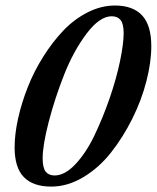

<svg xmlns="http://www.w3.org/2000/svg" viewBox="-20 -671 571 699"><path d="M166.5 8.3Q100.6 8.3 66.9 -26.1Q33.2 -60.5 33.2 -134.8Q33.2 -182.6 45.9 -239.7Q58.6 -296.9 81.3 -354.2Q104 -411.6 137.7 -465.1Q171.4 -518.6 210.7 -559.8Q250 -601.1 299.1 -626Q348.1 -650.9 398.4 -650.9Q463.9 -650.9 497.3 -615Q530.8 -579.1 530.8 -502.9Q530.8 -444.3 512.9 -375Q495.1 -305.7 461.4 -238.3Q427.7 -170.9 384 -115.5Q340.3 -60.1 283.2 -25.9Q226.1 8.3 166.5 8.3ZM178.7 -32.2Q216.3 -32.2 255.1 -73.7Q293.9 -115.2 324.2 -178.7Q354.5 -242.2 379.2 -313.5Q403.8 -384.8 417 -448.5Q430.2 -512.2 430.2 -550.3Q430.2 -584.5 418.9 -598.1Q407.7 -611.8 386.7 -611.8Q342.8 -611.8 295.2 -548.6Q247.6 -485.4 213.6 -399.4Q179.7 -313.5 157.5 -228Q135.3 -142.6 135.3 -94.7Q135.3 -59.6 146.5 -45.9Q157.7 -32.2 178.7 -32.2Z"/></svg>

Font: Elstob 14pt SemiBold
Style: Italic
Weight: 600
Italic angle: -20°
Designer: Peter S. Baker
Version: Version 1.015